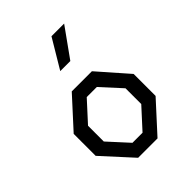

<svg xmlns="http://www.w3.org/2000/svg" viewBox="-225 -928 1051 1051"><g transform="rotate(-45 300.0 -403.0)"><path d="M224 0 67 -172V-342L224 -514H380L531 -342V-172L374 0ZM154 -196 260 -80H338L444 -196V-318L338 -434H260L154 -318ZM258 -637H336L457 -806H359Z"/></g></svg>

Font: Moralerspace Krypton JPDOC
Style: Regular
Weight: 400
Version: v0.0.6; ttfautohint (v1.8.4.7-5d5b-dirty) -l 6 -r 45 -G 200 